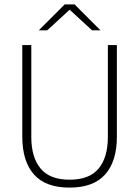

<svg xmlns="http://www.w3.org/2000/svg" viewBox="-20 -844 634 874"><path d="M296.5 10Q187.5 10 134.5 -50Q81.5 -110 81.5 -221.5V-639H122.5V-221Q122.5 -127.5 164.8 -76.8Q207 -26 296.5 -26Q387 -26 429 -76.8Q471 -127.5 471 -221V-639H512V-221.5Q512 -110 458.8 -50Q405.5 10 296.5 10ZM157.5 -707 274.5 -824H319.5L436.5 -707V-706H399L298.5 -798.5H295.5L195 -706H157.5Z"/></svg>

Font: Anek Malayalam ExtraLight
Style: Regular
Weight: 250
Version: Version 1.003